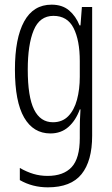

<svg xmlns="http://www.w3.org/2000/svg" viewBox="-20 -562 482 823"><path d="M201 -542Q247 -542 276 -517.5Q305 -493 321 -453H325L331 -532H375V20Q375 128 329.5 184.5Q284 241 185 241Q119 241 65 210V158Q95 175 123.5 183.5Q152 192 184 192Q252 192 287 154.5Q322 117 322 30V-2Q322 -21 322.5 -43.5Q323 -66 325 -93H322Q305 -46 273.5 -18Q242 10 196 10Q123 10 83.5 -58Q44 -126 44 -264Q44 -398 83.5 -470Q123 -542 201 -542ZM209 -494Q150 -494 124.5 -432.5Q99 -371 99 -264Q99 -147 126 -92.5Q153 -38 207 -38Q247 -38 272.5 -64Q298 -90 310 -134.5Q322 -179 322 -233V-300Q322 -389 295.5 -441.5Q269 -494 209 -494Z"/></svg>

Font: Noto Sans Hebrew ExtraCondensed Light
Style: Regular
Weight: 300
Width: 2
Designer: Monotype Design Team
Foundry: Monotype Imaging Inc.
Version: Version 2.004; ttfautohint (v1.8.4.7-5d5b)